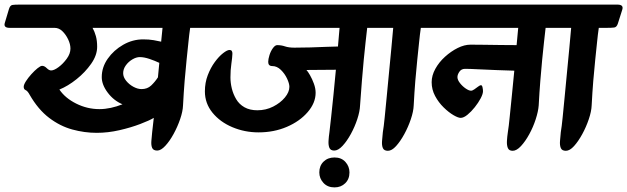

<svg xmlns="http://www.w3.org/2000/svg" viewBox="-83 -632 2725 834"><path d="M-62 -533 -44 -593Q-39 -609 -29 -610.5Q-19 -612 0 -612H837Q865 -612 858 -590L838 -530Q833 -514 822.5 -512.5Q812 -511 789 -511H743Q739 -484 735.5 -449Q732 -414 727.5 -372Q723 -330 719 -280.5Q715 -231 712 -174Q711 -148 699.5 -114.5Q688 -81 671 -50Q654 -19 635 1.5Q616 22 600 22Q583 22 578 10.5Q573 -1 574.5 -19.5Q576 -38 578 -58L585 -120Q567 -109 526.5 -93.5Q486 -78 436 -66.5Q386 -55 337 -55Q284 -55 231 -69.5Q178 -84 130.5 -120Q83 -156 46 -220Q37 -237 28.5 -240.5Q20 -244 20 -255Q20 -264 29.5 -279Q39 -294 53 -309.5Q67 -325 80 -335.5Q93 -346 100 -346Q110 -346 120 -336Q130 -326 139 -326Q152 -326 171.5 -340.5Q191 -355 207 -377Q223 -399 223 -421Q223 -440 213 -461Q203 -482 188 -496.5Q173 -511 154 -511H-41Q-69 -511 -62 -533ZM175 -243Q200 -206 248 -182Q296 -158 349 -158Q373 -158 398.5 -163.5Q424 -169 449 -179Q411 -195 385 -229.5Q359 -264 359 -297Q359 -340 385 -377Q411 -414 452 -437.5Q493 -461 539 -461Q564 -461 584.5 -457.5Q605 -454 617 -451L623 -511H319Q328 -495 333.5 -475Q339 -455 339 -429Q339 -392 313 -355Q287 -318 249.5 -288Q212 -258 175 -243ZM452 -314Q452 -297 465 -281Q478 -265 496.5 -255Q515 -245 532 -245Q557 -245 573.5 -260.5Q590 -276 603 -296L609 -359Q590 -368 566.5 -376Q543 -384 524 -384Q509 -384 492 -374Q475 -364 463.5 -348Q452 -332 452 -314Z M727 -533 745 -593Q750 -609 760 -610.5Q770 -612 789 -612H1607Q1635 -612 1628 -590L1609 -530Q1604 -514 1593 -512.5Q1582 -511 1560 -511H1512Q1509 -484 1505 -449Q1501 -414 1497 -372Q1493 -330 1489 -280.5Q1485 -231 1481 -174Q1480 -148 1469 -114.5Q1458 -81 1441 -50Q1424 -19 1405 1.5Q1386 22 1369 22Q1353 22 1348 10.5Q1343 -1 1344 -19.5Q1345 -38 1348 -58Q1351 -82 1355.5 -124.5Q1360 -167 1365.5 -220Q1371 -273 1376 -329L1248 -328Q1254 -322 1263.5 -305.5Q1273 -289 1280.5 -268.5Q1288 -248 1288 -229Q1288 -185 1253.5 -145Q1219 -105 1163 -81Q1107 -57 1040 -57Q980 -57 926.5 -79.5Q873 -102 840 -142.5Q807 -183 807 -235Q807 -273 819.5 -305.5Q832 -338 850 -362.5Q868 -387 886 -401Q904 -415 914 -415Q927 -415 926.5 -398.5Q926 -382 922 -355Q918 -328 918 -296Q918 -272 924 -247.5Q930 -223 943 -201Q956 -179 979 -166Q1002 -153 1035 -153Q1072 -153 1103.5 -169Q1135 -185 1154.5 -208.5Q1174 -232 1174 -255Q1174 -269 1164 -290.5Q1154 -312 1137 -328.5Q1120 -345 1100 -345Q1082 -345 1082 -363Q1082 -375 1087.5 -392.5Q1093 -410 1102.5 -423Q1112 -436 1121 -436Q1139 -436 1155 -430.5Q1171 -425 1196 -425Q1229 -425 1265 -426Q1301 -427 1333.5 -428.5Q1366 -430 1385 -430L1392 -511H748Q720 -511 727 -533Z M1304 117Q1304 88 1322.5 70Q1341 52 1370 52Q1400 52 1417.5 71.5Q1435 91 1435 117Q1435 146 1416.5 164Q1398 182 1370 182Q1340 182 1322 162.5Q1304 143 1304 117Z M1506 -533 1524 -593Q1529 -609 1538 -610.5Q1547 -612 1560 -612H1826Q1854 -612 1847 -590L1828 -530Q1823 -514 1812 -512.5Q1801 -511 1779 -511H1745Q1741 -484 1737.5 -449Q1734 -414 1729.5 -372Q1725 -330 1721 -280.5Q1717 -231 1714 -174Q1713 -148 1701.5 -114Q1690 -80 1673 -49Q1656 -18 1637.5 2.5Q1619 23 1602 23Q1585 23 1580 11Q1575 -1 1576.5 -19.5Q1578 -38 1580 -58Q1584 -81 1588 -122Q1592 -163 1597 -214Q1602 -265 1607 -319Q1612 -373 1617 -423Q1622 -473 1625 -511H1526Q1499 -511 1506 -533Z M1723 -533 1741 -593Q1746 -609 1755.5 -610.5Q1765 -612 1778 -612H2381Q2409 -612 2402 -590L2382 -530Q2377 -514 2366.5 -512.5Q2356 -511 2333 -511H2287Q2284 -484 2280 -449Q2276 -414 2272 -372Q2268 -330 2264 -280.5Q2260 -231 2257 -174Q2255 -148 2244 -114Q2233 -80 2216 -49Q2199 -18 2180 2.5Q2161 23 2144 23Q2128 23 2123 11Q2118 -1 2119 -19.5Q2120 -38 2123 -58Q2127 -82 2131 -124Q2135 -166 2140.5 -218Q2146 -270 2151 -325Q2119 -326 2076 -327.5Q2033 -329 1995 -331Q1957 -333 1937 -333Q1921 -333 1912.5 -320.5Q1904 -308 1904 -297Q1904 -285 1915 -271Q1926 -257 1940 -247.5Q1954 -238 1963 -238Q1969 -238 1977.5 -244Q1986 -250 1994 -256Q2002 -262 2006 -262Q2011 -262 2013 -252.5Q2015 -243 2015 -236Q2015 -224 2005 -205Q1995 -186 1979.5 -166.5Q1964 -147 1947.5 -133.5Q1931 -120 1918 -120Q1907 -120 1886.5 -132Q1866 -144 1844 -165.5Q1822 -187 1807 -215Q1792 -243 1792 -275Q1792 -304 1808 -333Q1824 -362 1850 -385.5Q1876 -409 1905 -423.5Q1934 -438 1961 -438Q1984 -438 2019 -437.5Q2054 -437 2092.5 -436.5Q2131 -436 2161 -436L2168 -511H1744Q1716 -511 1723 -533Z M2279 -533 2297 -593Q2302 -609 2311 -610.5Q2320 -612 2333 -612H2599Q2627 -612 2620 -590L2601 -530Q2596 -514 2585 -512.5Q2574 -511 2552 -511H2518Q2514 -484 2510.5 -449Q2507 -414 2502.5 -372Q2498 -330 2494 -280.5Q2490 -231 2487 -174Q2486 -148 2474.5 -114Q2463 -80 2446 -49Q2429 -18 2410.5 2.5Q2392 23 2375 23Q2358 23 2353 11Q2348 -1 2349.5 -19.5Q2351 -38 2353 -58Q2357 -81 2361 -122Q2365 -163 2370 -214Q2375 -265 2380 -319Q2385 -373 2390 -423Q2395 -473 2398 -511H2299Q2272 -511 2279 -533Z"/></svg>

Font: Alkatra Medium
Style: Regular
Weight: 500
Designer: Suman Bhandary
Version: Version 1.100;gftools[0.9.22]